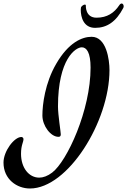

<svg xmlns="http://www.w3.org/2000/svg" viewBox="-110 -963 726 1096"><path d="M515 -563C515 -621 498 -753 413 -753C358 -753 281 -720 211 -599C147 -490 132 -366 132 -304C132 -244 180 -182 223 -182C230 -182 237 -183 237 -196C237 -210 221 -307 221 -355C221 -627 322 -693 357 -693C384 -693 407 -664 407 -577C407 -333 273 -43 188 22C162 42 136 51 114 51C55 51 10 -5 10 -85C10 -135 24 -151 24 -169C24 -177 17 -181 12 -181C-29 -181 -90 -100 -90 -35C-90 61 -13 113 61 113C277 113 515 -268 515 -563ZM352 -919C352 -915 351 -911 351 -907C351 -865 367 -804 433 -804C500 -804 552 -838 594 -918C595 -921 596 -924 596 -927C596 -935 591 -943 585 -943C580 -943 575 -940 570 -932C542 -890 502 -862 441 -862C376 -862 380 -930 380 -932C380 -935 378 -937 375 -937C367 -937 353 -927 352 -919Z"/></svg>

Font: Mervale Script
Style: Regular
Weight: 400
Designer: Astigmatic (AOETI)
Foundry: Astigmatic (AOETI)
Version: Version 1.000